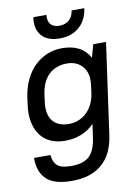

<svg xmlns="http://www.w3.org/2000/svg" viewBox="-98 -765 756 1038"><g transform="rotate(-10 280.0 -246.0)"><path d="M213 -12Q170 -12 135.5 -27Q101 -42 79 -71.5Q57 -101 48 -143.5Q39 -186 47 -241L52 -279Q60 -333 81 -376Q102 -419 132.5 -448Q163 -477 201 -492.5Q239 -508 282 -508Q391 -508 433 -429L453 -500H523L453 0Q439 102 378 155Q317 208 212 208Q112 208 70.5 165.5Q29 123 31 50H121Q124 88 145 108Q166 128 223 128Q288 128 320.5 98.5Q353 69 363 0L374 -76Q310 -12 213 -12ZM249 -98Q305 -98 346 -136Q387 -174 397 -241L402 -279Q412 -346 381 -384Q350 -422 294 -422Q234 -422 195 -385.5Q156 -349 146 -279L141 -241Q131 -170 160.5 -134Q190 -98 249 -98ZM280 -562Q214 -562 182 -598.5Q150 -635 159 -700H231Q227 -667 242.5 -648.5Q258 -630 290 -630Q323 -630 344 -648.5Q365 -667 369 -700H439Q430 -635 388 -598.5Q346 -562 280 -562Z"/></g></svg>

Font: Retni Sans Medium
Style: Italic
Weight: 500
Italic angle: -8°
Designer: Vitaly Kuzmin
Foundry: ParaType Ltd.
Version: Version 1.00;June 10, 2019;FontCreator 11.5.0.2425 64-bit; t